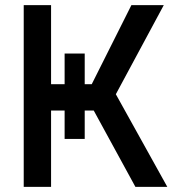

<svg xmlns="http://www.w3.org/2000/svg" viewBox="-20 -727 686 747"><path d="M309.6 -518.6V-399.4H336.9L491.2 -707H617.2L430.7 -360.4L630.9 0H506.8L344.7 -296.9H309.6V-186.5H231.4V-296.9H178.7V0H72.3V-707H178.7V-399.4H231.4V-518.6Z"/></svg>

Font: Pretendard Medium
Style: Regular
Weight: 500
Designer: Base glyphs from Inter by Rasmus Andersson; Hangeul glyphs from Noto Sans CJK(Source Han Sans) by Jang Soo-young and Kan
Foundry: Kil Hyung-jin
Version: Version 1.309